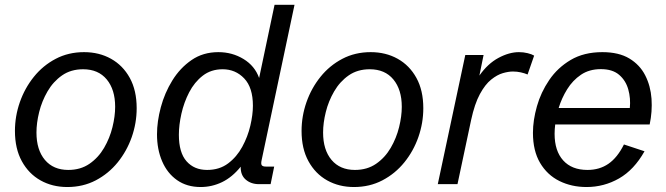

<svg xmlns="http://www.w3.org/2000/svg" viewBox="-20 -752 2721 784"><path d="M254.9 11.7Q193.8 11.7 145.5 -15.4Q97.2 -42.5 69.1 -93.8Q41 -145 41 -217.3Q41 -277.3 61 -334.7Q81.1 -392.1 118.2 -438.2Q155.3 -484.4 207.3 -511.7Q259.3 -539.1 323.2 -539.1Q384.8 -539.1 433.3 -512Q481.9 -484.9 510 -433.8Q538.1 -382.8 538.1 -310.1Q538.1 -250 518.1 -192.6Q498 -135.3 460.7 -89.1Q423.3 -43 371.1 -15.6Q318.8 11.7 254.9 11.7ZM258.8 -58.1Q309.1 -58.1 345.5 -83.3Q381.8 -108.4 405 -148.2Q428.2 -188 439.2 -232.7Q450.2 -277.3 450.2 -315.9Q450.2 -386.2 415.8 -427.7Q381.3 -469.2 319.3 -469.2Q269.5 -469.2 233.4 -444.1Q197.3 -418.9 174.1 -378.9Q150.9 -338.9 139.9 -294.4Q128.9 -250 128.9 -210.9Q128.9 -140.1 163.3 -99.1Q197.8 -58.1 258.8 -58.1Z M799.3 11.7Q743.2 11.7 703.1 -16.4Q663.1 -44.4 642.1 -93.3Q621.1 -142.1 621.1 -203.6Q621.1 -255.9 636.7 -314.2Q652.3 -372.6 683.8 -423.6Q715.3 -474.6 762.2 -506.8Q809.1 -539.1 871.6 -539.1Q928.2 -539.1 974.4 -511Q1020.5 -482.9 1038.1 -433.6L1101.1 -732.4H1182.6L1048.3 -98.1Q1044.9 -83 1048.8 -77.4Q1052.7 -71.8 1065.9 -71.8H1099.6L1085 0H1037.6Q1004.9 0 983.4 -18.6Q961.9 -37.1 962.9 -71.3Q928.2 -28.3 886.7 -8.3Q845.2 11.7 799.3 11.7ZM825.7 -58.1Q876 -58.1 911.4 -84.7Q946.8 -111.3 969.2 -152.6Q991.7 -193.8 1002.2 -238.8Q1012.7 -283.7 1012.7 -320.3Q1012.7 -394.5 977.1 -431.9Q941.4 -469.2 889.2 -469.2Q841.8 -469.2 807.9 -442.9Q773.9 -416.5 752.4 -375Q731 -333.5 720.7 -287.4Q710.4 -241.2 710.4 -201.7Q710.4 -128.9 741.7 -93.5Q772.9 -58.1 825.7 -58.1Z M1425.3 11.7Q1364.3 11.7 1315.9 -15.4Q1267.6 -42.5 1239.5 -93.8Q1211.4 -145 1211.4 -217.3Q1211.4 -277.3 1231.4 -334.7Q1251.5 -392.1 1288.6 -438.2Q1325.7 -484.4 1377.7 -511.7Q1429.7 -539.1 1493.7 -539.1Q1555.2 -539.1 1603.8 -512Q1652.3 -484.9 1680.4 -433.8Q1708.5 -382.8 1708.5 -310.1Q1708.5 -250 1688.5 -192.6Q1668.5 -135.3 1631.1 -89.1Q1593.8 -43 1541.5 -15.6Q1489.3 11.7 1425.3 11.7ZM1429.2 -58.1Q1479.5 -58.1 1515.9 -83.3Q1552.2 -108.4 1575.4 -148.2Q1598.6 -188 1609.6 -232.7Q1620.6 -277.3 1620.6 -315.9Q1620.6 -386.2 1586.2 -427.7Q1551.8 -469.2 1489.7 -469.2Q1439.9 -469.2 1403.8 -444.1Q1367.7 -418.9 1344.5 -378.9Q1321.3 -338.9 1310.3 -294.4Q1299.3 -250 1299.3 -210.9Q1299.3 -140.1 1333.7 -99.1Q1368.2 -58.1 1429.2 -58.1Z M1767.6 0 1879.9 -527.3H1954.6L1937.5 -443.4Q1971.7 -492.2 2015.4 -515.6Q2059.1 -539.1 2099.1 -539.1Q2117.7 -539.1 2134.5 -534.9Q2151.4 -530.8 2161.1 -524.9L2134.3 -447.8Q2122.1 -453.1 2106.7 -456.5Q2091.3 -460 2074.2 -460Q2056.6 -460 2033.4 -453.4Q2010.3 -446.8 1985.6 -427Q1960.9 -407.2 1939.5 -367.7Q1918 -328.1 1903.8 -262.2L1848.1 0Z M2375 11.7Q2314 11.7 2264.2 -12.9Q2214.4 -37.6 2185.3 -86.9Q2156.2 -136.2 2156.2 -209.5Q2156.2 -260.7 2172.4 -317.9Q2188.5 -375 2222.7 -425.3Q2256.8 -475.6 2310.5 -507.3Q2364.3 -539.1 2439.5 -539.1Q2506.8 -539.1 2549.8 -513.2Q2592.8 -487.3 2614.7 -444.1Q2636.7 -400.9 2640.4 -348.6Q2644 -296.4 2632.8 -243.7H2247.1Q2244.6 -223.6 2244.6 -205.6Q2244.6 -135.7 2279.8 -96.9Q2314.9 -58.1 2378.9 -58.1Q2428.2 -58.1 2464.6 -83.3Q2501 -108.4 2527.8 -162.1L2611.8 -134.3Q2569.3 -58.6 2507.8 -23.4Q2446.3 11.7 2375 11.7ZM2433.6 -469.7Q2386.2 -469.7 2352.3 -446.8Q2318.4 -423.8 2295.9 -387.5Q2273.4 -351.1 2261.2 -311H2551.8Q2555.7 -350.6 2545.4 -387Q2535.2 -423.3 2508.1 -446.5Q2481 -469.7 2433.6 -469.7Z"/></svg>

Font: Schibsted Grotesk
Style: Italic
Weight: 400
Italic angle: -12°
Designer: Bakken & Baeck AS, Henrik Kongsvoll
Foundry: Schibsted ASA
Version: Version 1.100; ttfautohint (v1.8.4.7-5d5b);gftools[0.9.25]